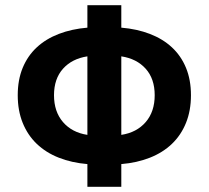

<svg xmlns="http://www.w3.org/2000/svg" viewBox="-20 -694 800 736"><path d="M187 -329Q187 -266 221.5 -226Q256 -186 315 -177V-478Q256 -469 221.5 -430.5Q187 -392 187 -329ZM573 -329Q573 -392 538.5 -430.5Q504 -469 445 -478V-177Q504 -186 538.5 -226Q573 -266 573 -329ZM315 22V-65Q255 -70 205.5 -89.5Q156 -109 121 -142.5Q86 -176 67 -223Q48 -270 48 -329Q48 -388 67 -434Q86 -480 121 -512.5Q156 -545 205.5 -564Q255 -583 315 -588V-674H445V-588Q505 -583 554.5 -564Q604 -545 639 -512.5Q674 -480 693 -434Q712 -388 712 -329Q712 -270 693 -223Q674 -176 639 -142.5Q604 -109 554.5 -89.5Q505 -70 445 -65V22Z"/></svg>

Font: Font
Style: ¶
Weight: 700
Designer: Paul D. Hunt
Foundry: Adobe Systems Incorporated
Version: Version 3.000